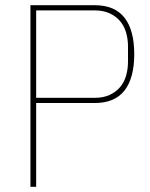

<svg xmlns="http://www.w3.org/2000/svg" viewBox="-20 -718 575 738"><path d="M97 0V-698H344Q421 -698 458.5 -650Q496 -602 496 -510Q496 -418 458.5 -370Q421 -322 344 -322H119V0ZM119 -342H344Q377 -342 401 -353Q425 -364 441 -382.5Q457 -401 464.5 -426.5Q472 -452 472 -481V-539Q472 -568 464.5 -593.5Q457 -619 441 -637.5Q425 -656 401 -667Q377 -678 344 -678H119Z"/></svg>

Font: IBM Plex Sans Cond Thin
Style: Regular
Weight: 100
Width: 3
Designer: Mike Abbink, Paul van der Laan, Pieter van Rosmalen
Foundry: Bold Monday
Version: Version 1.3